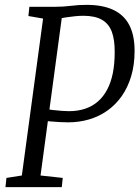

<svg xmlns="http://www.w3.org/2000/svg" viewBox="-20 -771 574 791"><path d="M2.5 0 6.5 -38 70 -48 157.5 -694.5 97 -705 101 -743H206Q241.5 -743 272.2 -747Q303 -751 337 -751Q402.5 -751 446.5 -730.5Q490.5 -710 512.5 -668Q534.5 -626 534.5 -561.5Q534.5 -504 520.5 -457.2Q506.5 -410.5 481.5 -375Q456.5 -339.5 422.2 -315.2Q388 -291 347 -279Q306 -267 260.5 -267Q246.5 -267 226 -268Q205.5 -269 187.2 -270.8Q169 -272.5 160 -274L163.5 -323.5Q178 -320 197.5 -317.8Q217 -315.5 235.2 -314.2Q253.5 -313 264 -313Q300.5 -313 330.5 -323Q360.5 -333 383.2 -352.8Q406 -372.5 421.5 -401.8Q437 -431 444.8 -469.5Q452.5 -508 452.5 -555.5Q453 -606.5 440.8 -639.8Q428.5 -673 400 -689.5Q371.5 -706 323 -706Q307.5 -706 287.8 -704Q268 -702 249 -699Q230 -696 215.5 -693L239 -730.5L147 -48L238.5 -38L234.5 0Z"/></svg>

Font: Merriweather 24pt SemiCondensed Light
Style: Italic
Weight: 300
Width: 4
Italic angle: -7.8°
Designer: Eben Sorkin
Foundry: Eben Sorkin
Version: Version 2.101